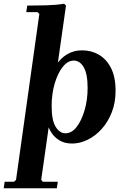

<svg xmlns="http://www.w3.org/2000/svg" viewBox="-82 -760 669 1030"><path d="M-62 250 -57 215H-7L4 205L129 -685L119 -695H59L64 -730Q111 -730 166.5 -731.5Q222 -733 262 -740L272 -730L220 -364L185 -262L188 -139L139 205L148 215H228L223 250ZM305 10Q264 10 236 -7.5Q208 -25 192.5 -50.5Q177 -76 172 -99L152 -262L219 -411Q243 -448 278.5 -469Q314 -490 358 -490Q407 -490 447.5 -467Q488 -444 513 -396Q538 -348 538 -273Q538 -209 517.5 -157Q497 -105 463 -67.5Q429 -30 387.5 -10Q346 10 305 10ZM269 -45Q303 -45 329.5 -79.5Q356 -114 372 -169.5Q388 -225 388 -288Q388 -364 367 -399.5Q346 -435 314 -435Q281 -435 254 -400.5Q227 -366 211 -310.5Q195 -255 195 -191Q195 -115 216.5 -80Q238 -45 269 -45Z"/></svg>

Font: Brygada 1918
Style: Italic
Weight: 400
Italic angle: -8°
Designer: Mateusz Machalski | Borys Kosmynka | Przemek Hoffer
Foundry: NIEPODLEGLA 2018
Version: Version 3.006